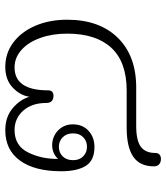

<svg xmlns="http://www.w3.org/2000/svg" viewBox="30 -664 644 745"><g transform="rotate(90 352.5 -291.0)"><path d="M56 -229Q56 -354 126 -425.5Q196 -497 319 -497H468Q525 -497 549 -515Q573 -533 573 -571Q573 -582 579.5 -587.5Q586 -593 596 -593Q609 -593 617 -586Q625 -579 625 -566Q625 -511 587.5 -485.5Q550 -460 475 -460H331Q220 -460 165 -400.5Q110 -341 110 -229Q110 -172 126.5 -125.5Q143 -79 173 -52Q203 -25 241 -25Q330 -25 330 -155Q330 -176 351 -176Q379 -176 379 -148Q379 -92 409 -58.5Q439 -25 484 -25Q545 -25 571 -77.5Q597 -130 596 -194Q586 -182 570.5 -176Q555 -170 537 -171Q504 -174 483 -196.5Q462 -219 462 -251Q462 -289 487 -312Q512 -335 550 -335Q602 -335 623 -301.5Q644 -268 644 -206Q644 -103 602.5 -46Q561 11 485 11Q433 11 399 -18Q365 -47 355 -83Q350 -47 319.5 -18Q289 11 239 11Q186 11 144.5 -20Q103 -51 79.5 -105.5Q56 -160 56 -229ZM601 -252Q601 -277 586 -291.5Q571 -306 549 -306Q527 -306 512 -291.5Q497 -277 497 -252Q497 -227 512 -212Q527 -197 549 -197Q572 -197 586.5 -212Q601 -227 601 -252Z"/></g></svg>

Font: Maitree Light
Style: Regular
Weight: 300
Designer: CadsonDemak Team
Foundry: CadsonDemak
Version: Version 1.001